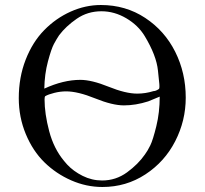

<svg xmlns="http://www.w3.org/2000/svg" viewBox="-20 -726 817 767"><path d="M389 21Q325 21 264.5 -5.5Q204 -32 157.5 -77.5Q111 -123 83 -190.5Q55 -258 55 -334Q55 -417 82.5 -487.5Q110 -558 156.5 -605.5Q203 -653 262 -679.5Q321 -706 383 -706Q482 -706 560 -654.5Q638 -603 680 -519Q722 -435 722 -336Q722 -244 680 -162Q638 -80 561 -29.5Q484 21 389 21ZM301 -407Q346 -407 414 -379.5Q482 -352 528 -352Q561 -352 593 -362Q602 -362 614 -370Q618 -371 616.5 -390.5Q615 -410 611 -444Q605 -504 558 -582Q532 -625 484.5 -653Q437 -681 385 -681Q330 -681 286.5 -651Q243 -621 216 -585Q206 -570 195.5 -550.5Q185 -531 171.5 -480.5Q158 -430 157 -372Q233 -407 301 -407ZM475 -305Q429 -305 360 -333Q291 -361 244 -361Q221 -361 197 -355Q173 -349 161 -342Q158 -340 158 -329Q158 -272 176.5 -202Q195 -132 236 -83L248 -69Q273 -42 310 -23.5Q347 -5 388 -5Q443 -5 487.5 -37.5Q532 -70 559 -109Q570 -124 580.5 -145.5Q591 -167 604.5 -222Q618 -277 618 -340L572 -321Q522 -305 475 -305Z"/></svg>

Font: cwTeXMing
Style: Medium
Weight: 500
Version: Version 1.17